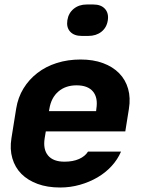

<svg xmlns="http://www.w3.org/2000/svg" viewBox="-20 -825 640 855"><path d="M248 10Q191 10 147.5 -6Q104 -22 75.5 -50.5Q47 -79 35 -120Q23 -161 31 -210L52 -341Q60 -391 84.5 -431Q109 -471 146.5 -500Q184 -529 233 -544.5Q282 -560 339 -560Q395 -560 438.5 -544Q482 -528 510.5 -499Q539 -470 550.5 -429.5Q562 -389 554 -340L538 -240H184L179 -210Q171 -160 194 -132.5Q217 -105 267 -105Q305 -105 332 -117Q359 -129 372 -150H519Q504 -115 477 -85.5Q450 -56 414 -35Q378 -14 335.5 -2Q293 10 248 10ZM198 -330H408L409 -340Q417 -390 394 -417.5Q371 -445 321 -445Q272 -445 240 -417.5Q208 -390 200 -341ZM366 -805H396Q430 -805 447.5 -785.5Q465 -766 460 -734Q455 -702 431.5 -683.5Q408 -665 373 -665H344Q310 -665 292.5 -684Q275 -703 280 -735Q285 -767 308.5 -786Q332 -805 366 -805Z"/></svg>

Font: JetBrains Mono ExtraBold
Style: Italic
Weight: 800
Designer: Philipp Nurullin, Konstantin Bulenkov
Foundry: JetBrains
Version: Version 1.000; ttfautohint (v1.8.3)